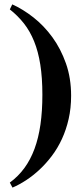

<svg xmlns="http://www.w3.org/2000/svg" viewBox="-20 -688 386 878"><path d="M305.2 -250Q305.2 -331.1 281.5 -398.2Q257.8 -465.3 219.5 -517.8Q181.2 -570.3 133.1 -608.2Q85 -646 36.1 -668L24.9 -645Q61.5 -616.2 89.4 -580.8Q117.2 -545.4 136 -499Q154.8 -452.6 164.3 -392.6Q173.8 -332.5 173.8 -254.9Q173.8 -180.2 165 -118.7Q156.2 -57.1 137.9 -7.6Q119.6 42 91.6 80.3Q63.5 118.7 24.9 147L37.1 169.9Q67.9 156.7 99.6 136Q131.3 115.2 161.1 87.4Q190.9 59.6 217.3 24.7Q243.7 -10.3 263.2 -52.5Q282.7 -94.7 293.9 -144Q305.2 -193.4 305.2 -250Z"/></svg>

Font: Galatia SIL
Style: Bold
Weight: 700
Designer: Development by SIL's NRSI team
Version: Version 2.1